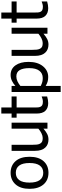

<svg xmlns="http://www.w3.org/2000/svg" viewBox="944 -1668 920 2848"><g transform="rotate(-90 1404.0 -244.0)"><path d="M502.5 -265.5Q502.5 -131.5 437.8 -58.2Q373 15 265 15Q154 15 90.5 -60.5Q27 -136 27 -265.5Q27 -399 92.5 -472.8Q158 -546.5 265 -546.5Q373 -546.5 437.8 -473Q502.5 -399.5 502.5 -265.5ZM410 -265.5Q410 -369 372.2 -419.2Q334.5 -469.5 265 -469.5Q195 -469.5 157.2 -419.2Q119.5 -369 119.5 -265.5Q119.5 -165.5 157.2 -114Q195 -62.5 265 -62.5Q334 -62.5 372 -113.2Q410 -164 410 -265.5Z M1008.5 0H919V-59Q877.5 -23 840.2 -4Q803 15 757.5 15Q723 15 692.2 3.5Q661.5 -8 638.5 -33Q615.5 -57.5 603 -95.2Q590.5 -133 590.5 -186.5V-532H680V-229Q680 -186.5 683 -158.8Q686 -131 697 -110Q708 -89.5 726.8 -80Q745.5 -70.5 781 -70.5Q813.5 -70.5 850.8 -89Q888 -107.5 919 -134.5V-532H1008.5Z M1298.5 11Q1225.5 11 1184.5 -31Q1143.5 -73 1143.5 -163V-457.5H1083V-532H1143.5V-684.5H1233.5V-532H1397.5V-457.5H1233.5V-204.5Q1233.5 -164 1234.8 -142.2Q1236 -120.5 1245.5 -101.5Q1253.5 -84.5 1271.5 -76.2Q1289.5 -68 1320.5 -68Q1342.5 -68 1363 -74.5Q1383.5 -81 1392.5 -85H1397.5V-5Q1372.5 2.5 1346.5 6.8Q1320.5 11 1298.5 11Z M1910 -280Q1910 -147 1846.2 -68Q1782.5 11 1685.5 11Q1646 11 1615.5 1.8Q1585 -7.5 1553 -26.5V196H1463.5V-532H1553V-476Q1586.5 -506 1627.2 -526.2Q1668 -546.5 1716 -546.5Q1807.5 -546.5 1858.8 -474.2Q1910 -402 1910 -280ZM1817.5 -270Q1817.5 -361 1788.5 -411.2Q1759.5 -461.5 1694 -461.5Q1656 -461.5 1620.5 -444.5Q1585 -427.5 1553 -401V-99.5Q1588.5 -82.5 1613.5 -76.2Q1638.5 -70 1671 -70Q1740.5 -70 1779 -121Q1817.5 -172 1817.5 -270Z M2417 0H2327.5V-59Q2286 -23 2248.8 -4Q2211.5 15 2166 15Q2131.5 15 2100.8 3.5Q2070 -8 2047 -33Q2024 -57.5 2011.5 -95.2Q1999 -133 1999 -186.5V-532H2088.5V-229Q2088.5 -186.5 2091.5 -158.8Q2094.5 -131 2105.5 -110Q2116.5 -89.5 2135.2 -80Q2154 -70.5 2189.5 -70.5Q2222 -70.5 2259.2 -89Q2296.5 -107.5 2327.5 -134.5V-532H2417Z M2707 11Q2634 11 2593 -31Q2552 -73 2552 -163V-457.5H2491.5V-532H2552V-684.5H2642V-532H2806V-457.5H2642V-204.5Q2642 -164 2643.2 -142.2Q2644.5 -120.5 2654 -101.5Q2662 -84.5 2680 -76.2Q2698 -68 2729 -68Q2751 -68 2771.5 -74.5Q2792 -81 2801 -85H2806V-5Q2781 2.5 2755 6.8Q2729 11 2707 11Z"/></g></svg>

Font: Myanmar Ethnic
Style: Regular
Weight: 400
Designer: Khon Soe Zaw Thu
Foundry: PaOh Unicode khonsoezawthu@gmail.com and @hotmail.com
Version: Version 1.01 September 27, 2016